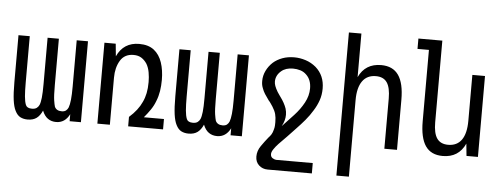

<svg xmlns="http://www.w3.org/2000/svg" viewBox="-57 -895 3281 1255"><g transform="rotate(5 1584.0 -267.5)"><path d="M142 13Q115 13 94.5 2.5Q74 -8 60 -36Q47 -61 41 -105Q35 -149 35 -223V-531H109V-227Q109 -171 112 -136Q115 -101 123.5 -80.5Q132 -60 164 -60Q184 -60 195 -68Q206 -76 212 -89Q219 -105 222.5 -137Q226 -169 226 -227V-531H300V-227Q300 -156 304.5 -127.5Q309 -99 313 -86Q325 -60 359 -60Q378 -60 388 -68.5Q398 -77 403 -89Q410 -107 413.5 -140.5Q417 -174 417 -227V-531H491V0H417V-46Q387 13 329 13Q298 13 275 -3Q252 -19 238 -54Q223 -20 200.5 -3.5Q178 13 142 13Z M599 -531H673L681 -449Q724 -543 827 -543Q887 -543 923.5 -514.5Q960 -486 977 -435.5Q994 -385 994 -321Q994 -283 988.5 -248Q983 -213 970 -181Q959 -151 940 -123Q921 -95 898 -68H1030V0H801V-62Q858 -112 883 -168Q896 -195 902.5 -227Q909 -259 909 -300Q909 -332 903.5 -363Q898 -394 884 -418Q869 -441 848 -454.5Q827 -468 796 -468Q737 -468 709 -421.5Q681 -375 681 -309V0H599Z M1198 13Q1171 13 1150.5 2.5Q1130 -8 1116 -36Q1103 -61 1097 -105Q1091 -149 1091 -223V-531H1165V-227Q1165 -171 1168 -136Q1171 -101 1179.5 -80.5Q1188 -60 1220 -60Q1240 -60 1251 -68Q1262 -76 1268 -89Q1275 -105 1278.5 -137Q1282 -169 1282 -227V-531H1356V-227Q1356 -156 1360.5 -127.5Q1365 -99 1369 -86Q1381 -60 1415 -60Q1434 -60 1444 -68.5Q1454 -77 1459 -89Q1466 -107 1469.5 -140.5Q1473 -174 1473 -227V-531H1547V0H1473V-46Q1443 13 1385 13Q1354 13 1331 -3Q1308 -19 1294 -54Q1279 -20 1256.5 -3.5Q1234 13 1198 13Z M1734 202Q1700 202 1676.5 180.5Q1653 159 1653 123Q1653 86 1676 53Q1699 20 1721 -7Q1731 -17 1739 -29.5Q1747 -42 1752 -63Q1756 -77 1756.5 -89.5Q1757 -102 1757 -111Q1757 -142 1751 -164Q1745 -186 1729 -211Q1722 -221 1715.5 -231Q1709 -241 1702 -248Q1685 -271 1674 -288.5Q1663 -306 1656 -326Q1652 -336 1650 -346.5Q1648 -357 1648 -372Q1648 -407 1663.5 -439Q1679 -471 1706 -496Q1731 -518 1766 -531Q1801 -544 1844 -544Q1881 -544 1918.5 -532Q1956 -520 1987 -494Q2046 -442 2046 -357Q2046 -315 2033.5 -279Q2021 -243 2000 -210Q1979 -175 1952 -143Q1925 -111 1896 -81Q1884 -68 1870 -53.5Q1856 -39 1842 -24Q1808 10 1790 29Q1772 48 1760 66Q1747 85 1747 99Q1747 118 1761 126Q1775 134 1784 134H2024V202ZM1801 -89Q1838 -128 1876 -169Q1914 -210 1939 -256Q1964 -302 1964 -350Q1964 -407 1930 -439Q1913 -456 1890 -463Q1867 -470 1842 -470Q1794 -470 1765 -445Q1731 -416 1731 -375Q1731 -362 1736.5 -346.5Q1742 -331 1755 -309Q1762 -299 1768.5 -289Q1775 -279 1777 -277Q1789 -261 1799.5 -242Q1810 -223 1816 -205Q1822 -185 1822 -165Q1822 -127 1801 -89Z M2185 -737H2267V-451Q2310 -543 2414 -543Q2491 -543 2528 -490Q2565 -437 2565 -329V0H2482V-329Q2482 -401 2459 -434.5Q2436 -468 2386 -468Q2328 -468 2297.5 -425Q2267 -382 2267 -300V202H2185Z M2866 14Q2789 14 2752.5 -39Q2716 -92 2716 -201V-669H2641V-737H2798V-201Q2798 -129 2821.5 -95.5Q2845 -62 2895 -62Q2953 -62 2983 -104.5Q3013 -147 3013 -230V-531H3096V0H3021L3013 -80Q2970 14 2866 14Z"/></g></svg>

Font: PlemolJP
Style: Regular
Weight: 400
Monospace: yes
Version: v2.0.4; ttfautohint (v1.8.4.7-5d5b-dirty) -l 6 -r 45 -G 200 